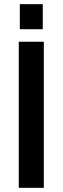

<svg xmlns="http://www.w3.org/2000/svg" viewBox="-20 -900 300 920"><path d="M70 0V-700H190V0ZM75 -760V-880H185V-760Z"/></svg>

Font: Cuprum
Style: Regular
Weight: 400
Designer: Jovanny Lemonad
Foundry: Jovanny Lemonad
Version: Version 3.000